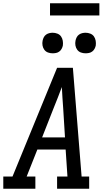

<svg xmlns="http://www.w3.org/2000/svg" viewBox="-30 -1147 650 1167"><path d="M-10 0V-74H46L317 -735H413L466 -74H512V0H317V-74H380L369 -238H197L132 -74H185V0ZM226 -312H365L354 -490Q351 -522 349.5 -554Q348 -586 346 -618Q334 -586 321.5 -554Q309 -522 296 -490ZM490 -823Q475 -823 461.5 -828Q448 -833 439.5 -844.5Q431 -856 428.5 -870.5Q426 -885 429 -900Q431 -910 436 -920Q441 -930 450 -936.5Q459 -943 469.5 -945.5Q480 -948 490 -948Q505 -948 519 -942.5Q533 -937 541 -925.5Q549 -914 551.5 -899.5Q554 -885 552 -870Q550 -860 544.5 -850Q539 -840 530 -833.5Q521 -827 510.5 -825Q500 -823 490 -823ZM290 -823Q275 -823 261.5 -828Q248 -833 239.5 -844.5Q231 -856 228.5 -870.5Q226 -885 229 -900Q231 -910 236 -920Q241 -930 250 -936.5Q259 -943 269.5 -945.5Q280 -948 290 -948Q305 -948 319 -942.5Q333 -937 341 -925.5Q349 -914 351.5 -899.5Q354 -885 352 -870Q350 -860 344.5 -850Q339 -840 330 -833.5Q321 -827 310.5 -825Q300 -823 290 -823ZM274 -1053V-1127H574V-1053Z"/></svg>

Font: Iosevka Slab Extended
Style: Italic
Weight: 400
Width: 7
Italic angle: -9°
Monospace: yes
Designer: Belleve Invis
Foundry: Belleve Invis
Version: Version 11.1.0; ttfautohint (v1.8.3)